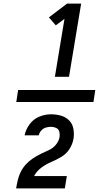

<svg xmlns="http://www.w3.org/2000/svg" viewBox="-20 -870 616 1060"><path d="M283 -446H361L428 -850H350L250 -774L288 -730L336 -766ZM70 -307H496L506 -373H80ZM69 170H338L349 102H168Q183 74 209 55Q235 36 263.5 24Q292 12 319.5 -4.5Q347 -21 364 -48Q381 -75 386 -105Q390 -132 385 -159.5Q380 -187 361.5 -205.5Q343 -224 316.5 -231.5Q290 -239 262 -239Q229 -239 197 -226Q165 -213 143.5 -184Q122 -155 116 -123H194Q197 -137 207.5 -149Q218 -161 232.5 -165.5Q247 -170 262 -170Q276 -170 289.5 -164Q303 -158 307 -144.5Q311 -131 309 -116V-114Q305 -91 288.5 -71Q272 -51 249 -41Q226 -31 204 -20Q182 -9 161 5Q140 19 123 37.5Q106 56 95 78Q84 100 78.5 123Q73 146 69 170Z"/></svg>

Font: Iosevka Sparkle Medium
Style: Italic
Weight: 500
Italic angle: -9°
Designer: Belleve Invis
Foundry: Belleve Invis
Version: Version 4.5.0; ttfautohint (v1.8.3)